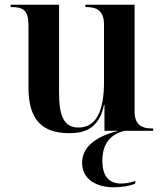

<svg xmlns="http://www.w3.org/2000/svg" viewBox="-20 -556 695 816"><path d="M275 10C332 10 400 -4 422 -110H424V0H482C369 29 329 80 329 136C329 203 385 240 465 240C498 240 534 234 555 224V213C532 221 512 224 494 224C442 224 415 191 415 127C415 54 450 14 510 0H631V-10H627C586 -10 552 -23 552 -82V-536H343V-526H347C388 -526 422 -513 422 -452V-208C422 -90 392 -14 314 -14C253 -14 231 -60 231 -162V-536H25V-526H28C79 -526 101 -512 101 -448V-184C101 -48 158 10 275 10Z"/></svg>

Font: Noto Serif Display SemiBold
Style: Regular
Weight: 600
Designer: Monotype Design Team
Foundry: Monotype Imaging Inc.
Version: Version 2.009